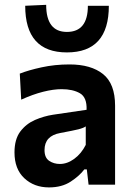

<svg xmlns="http://www.w3.org/2000/svg" viewBox="-20 -784 560 815"><path d="M188 11.5Q125 11.5 83.2 -27.5Q41.5 -66.5 41.5 -137Q41.5 -193 66.2 -225.8Q91 -258.5 128.5 -274.8Q166 -291 205 -297L347.5 -318Q349.5 -370.5 319.5 -388Q289.5 -405.5 241.5 -405.5Q207 -405.5 163.2 -394.5Q119.5 -383.5 70 -361L64 -471.5Q100.5 -486 156.5 -498.2Q212.5 -510.5 275 -510.5Q366.5 -510.5 417.5 -469.5Q468.5 -428.5 468.5 -335.5V0H356L348.5 -65H338Q317.5 -37.5 280 -13Q242.5 11.5 188 11.5ZM234 -88Q265.5 -88 295.2 -109.8Q325 -131.5 344 -169V-247.5Q334 -240.5 313.2 -235.2Q292.5 -230 236 -219.5Q169 -207.5 169 -147Q169 -114.5 188.8 -101.2Q208.5 -88 234 -88ZM264 -561.5Q87 -561.5 87 -759.5L176 -763.5Q176 -648.5 264 -648.5Q353 -648.5 353 -759.5H442Q442 -561.5 264 -561.5Z"/></svg>

Font: Commissioner SemiBold
Style: Regular
Weight: 600
Designer: Kostas Bartsokas
Foundry: Kostas Bartsokas
Version: Version 1.000; ttfautohint (v1.8.3)